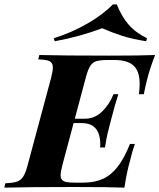

<svg xmlns="http://www.w3.org/2000/svg" viewBox="-63 -860 731 880"><path d="M0 0ZM188 -670.9 183.1 -684.6Q265.6 -710.4 337.9 -752.2Q410.2 -793.9 454.1 -839.8H472.2Q494.6 -784.2 526.1 -747.6Q557.6 -710.9 610.8 -684.6L606.9 -670.9Q541.5 -681.6 498.3 -695.3Q455.1 -709 405.3 -730.5Q300.8 -691.4 188 -670.9ZM647.9 -607.9Q623.5 -544.9 610.8 -494.1Q600.6 -452.1 596.2 -428.2H573.7Q577.1 -452.1 577.1 -475.1Q577.1 -534.2 548.8 -559.6Q520.5 -585 461.9 -585H431.2Q395.5 -585 377.9 -579.3Q360.4 -573.7 349.9 -556.6Q339.4 -539.6 329.6 -502L279.8 -315.9H326.2Q371.6 -315.9 405.8 -349.6Q439.9 -383.3 457 -428.2H479.5Q463.4 -378.9 448.2 -319.3L444.8 -306.2Q435.5 -271.5 430.4 -250Q425.3 -228.5 418 -184.1H396Q396.5 -188.5 396.5 -198.2Q396.5 -295.9 311 -295.9H274.4L223.6 -106Q214.8 -71.8 214.8 -57.1Q214.8 -43 221.4 -35.6Q228 -28.3 241.9 -25.6Q255.9 -22.9 281.2 -22.9H318.4Q369.6 -22.9 407.7 -39.8Q445.8 -56.6 476.1 -95.5Q506.3 -134.3 532.7 -200.2H555.2Q542 -163.1 533.2 -124Q518.6 -74.7 507.3 0Q438.5 -2.9 277.8 -2.9Q64.5 -2.9 -43 0L-38.6 -20Q-2.4 -21.5 15.4 -27.8Q33.2 -34.2 43.9 -51.3Q54.7 -68.4 64.5 -106L170.9 -502Q179.2 -534.2 179.2 -550.3Q179.2 -564.9 172.6 -572.8Q166 -580.6 152.1 -583.7Q138.2 -586.9 112.3 -587.9L117.2 -607.9Q223.6 -605 437 -605Q584 -605 647.9 -607.9Z"/></svg>

Font: TypoPRO Playfair Display SC
Style: Bold Italic
Weight: 700
Italic angle: -14.9847°
Designer: Claus Eggers Sørensen
Foundry: Claus Eggers Sørensen
Version: Version 1.004;PS 001.004;hotconv 1.0.70;makeotf.lib2.5.58329